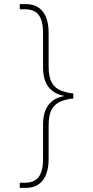

<svg xmlns="http://www.w3.org/2000/svg" viewBox="-20 -780 450 932"><path d="M76 132V107H101Q148 107 168.5 78Q189 49 189 -7V-175Q189 -238 216.5 -272Q244 -306 290 -313V-315Q244 -323 216.5 -356.5Q189 -390 189 -454V-620Q189 -678 168.5 -706.5Q148 -735 101 -735H76V-760H106Q159 -760 187.5 -724Q216 -688 216 -621V-458Q216 -406 231.5 -379Q247 -352 274.5 -341Q302 -330 336 -326V-302Q302 -299 274.5 -287.5Q247 -276 231.5 -249.5Q216 -223 216 -171V-8Q216 59 187.5 95.5Q159 132 106 132Z"/></svg>

Font: Noto Serif Tibetan Thin
Style: Regular
Weight: 250
Version: Version 2.103